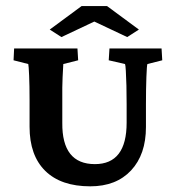

<svg xmlns="http://www.w3.org/2000/svg" viewBox="-20 -624 594 650"><path d="M27.8 -460H242.2L244.6 -419.9L194.3 -407.2Q193.4 -393.6 191.9 -362.3Q190.4 -331.1 190.9 -285.6V-208Q189.5 -68.4 301.3 -68.4Q408.7 -68.4 408.7 -208.5V-271.5Q408.7 -304.2 408 -334Q407.2 -363.8 406 -384Q404.8 -404.3 403.3 -407.2L348.1 -419.9L350.6 -460H526.9L529.3 -419.9L479 -407.2Q477.1 -403.3 475.6 -363Q474.1 -322.8 474.1 -271.5V-193.8Q474.1 -101.1 423.8 -47.1Q373.5 6.8 285.6 6.8Q186.5 6.8 133.3 -45.4Q80.1 -97.7 80.1 -194.8V-285.6Q80.1 -334 78.6 -368.4Q77.1 -402.8 75.7 -407.2L25.9 -419.9ZM450.2 -523.9 410.6 -498.5 272.9 -563.5H325.7L188 -498.5L148.4 -523.9L256.3 -603.5H342.3Z"/></svg>

Font: Lateef
Style: Bold
Weight: 700
Designer: SIL International
Foundry: SIL International
Version: Version 4.200